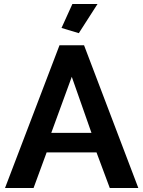

<svg xmlns="http://www.w3.org/2000/svg" viewBox="-20 -935 712 955"><path d="M340 -915 286 -796 372 -770 465 -915ZM147 0 212 -177H460L526 0H668L398 -710H276L5 0ZM337 -553 435 -274H235Z"/></svg>

Font: RT Raleway Bold
Style: Regular
Weight: 400
Designer: Matt McInerney, Pablo Impallari, Rodrigo Fuenzalida — Edited by Milan Moffatt in April 2016
Foundry: Matt McInerney, Pablo Impallari, Rodrigo Fuenzalida — Edited by Milan Moffatt in April 2016
Version: Version 3.001